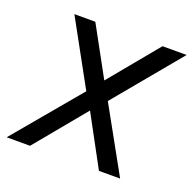

<svg xmlns="http://www.w3.org/2000/svg" viewBox="-128 -639 746 741"><g transform="rotate(20 245.0 -268.0)"><path d="M69 0 240 -207 352 0H439L292 -265L517 -536H418L252 -335L142 -536H56L201 -272L-27 0Z"/></g></svg>

Font: Plus Jakarta Sans
Style: Italic
Weight: 400
Italic angle: -8°
Designer: Gumpita Rahayu
Foundry: Tokotype
Version: Version 2.071;gftools[0.9.30]